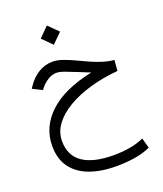

<svg xmlns="http://www.w3.org/2000/svg" viewBox="-169 -730 995 1171"><g transform="rotate(-20 329.0 -145.0)"><path d="M213.9 -558.6 276.4 -621.1 339.4 -558.6 276.4 -496.1ZM433.1 -259.3Q414.6 -266.6 403.6 -271Q392.6 -275.4 366.7 -286.1Q316.9 -306.2 284.7 -318.1Q252.4 -330.1 232.9 -330.1Q203.1 -330.1 177 -313.7Q150.9 -297.4 131.8 -274.9L119.6 -259.3L58.1 -290L68.4 -305.7Q98.1 -350.1 140.6 -376.2Q183.1 -402.3 233.4 -402.3Q262.7 -402.3 298.8 -389.6Q335 -377 378.4 -356.4Q451.2 -320.8 500.7 -303.5Q550.3 -286.1 591.8 -282.7L586.4 -213.4Q489.7 -205.1 405.5 -180.9Q321.3 -156.7 257.6 -119.1Q193.8 -81.5 158 -33Q122.1 15.6 122.1 73.2Q122.1 168 190.4 214.8Q258.8 261.7 389.6 261.7Q440.9 261.7 490.5 254.2Q540 246.6 587.4 225.6L605.5 291.5Q558.1 313 502 321.8Q445.8 330.6 382.8 330.6Q284.7 330.6 211.2 303.7Q137.7 276.9 96.7 221.7Q55.7 166.5 55.7 81.1Q55.7 -42 151.6 -131.3Q247.6 -220.7 433.1 -259.3Z"/></g></svg>

Font: Vazir Light
Style: Light
Weight: 300
Designer: Saber Rastikerdar
Foundry: Saber Rastikerdar
Version: Version 30.0.0